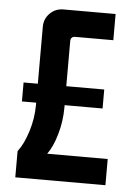

<svg xmlns="http://www.w3.org/2000/svg" viewBox="-49 -681 509 720"><g transform="rotate(5 205.5 -321.5)"><path d="M160.7 -642.9H357.1V-544.3H214.3Q196.4 -544.3 196.4 -526.4V-357.1H339.3V-285.7H196.4V-277.1Q196.4 -225 182.1 -175.7Q167.9 -126.4 147.1 -98.6H375V0H35.7V-98.6Q57.9 -127.1 73.6 -176.8Q89.3 -226.4 89.3 -277.1V-285.7H35.7V-357.1H89.3V-571.4Q89.3 -601.4 110 -622.1Q130.7 -642.9 160.7 -642.9Z"/></g></svg>

Font: Aire Exterior
Style: Regular
Weight: 400
Width: 4
Designer: Jayvee Enaguas (HarvettFox96)
Version: 20190503.02